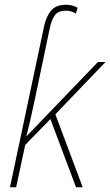

<svg xmlns="http://www.w3.org/2000/svg" viewBox="-20 -788 464 808"><path d="M165 -675Q174 -718 194.5 -743Q215 -768 259 -768Q274 -768 286.5 -764Q299 -760 307 -755L299 -731Q293 -735 282.5 -739Q272 -743 258 -743Q225 -743 211 -724Q197 -705 190 -672L128 -376Q118 -331 110 -294Q102 -257 91 -215H92L392 -527H424L213 -307L328 0H300L192 -287L86 -178L48 0H22Z"/></svg>

Font: Noto Sans SemiCondensed Thin
Style: Italic
Weight: 100
Width: 4
Italic angle: -12°
Designer: Monotype Design Team
Foundry: Monotype Imaging Inc.
Version: Version 2.013; ttfautohint (v1.8.4.7-5d5b)